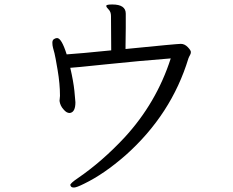

<svg xmlns="http://www.w3.org/2000/svg" viewBox="-20 -777 1040 858"><path d="M482 -757Q457 -757 455 -752V-750Q455 -745 465.5 -734.5Q476 -724 476 -705L477 -552Q339 -538 278 -534Q255 -607 235 -607Q229 -607 221.5 -602.5Q214 -598 214 -586Q214 -574 217 -563Q220 -552 223.5 -539Q227 -526 237.5 -464Q248 -402 248 -351V-348L246 -326Q249 -304 264 -288Q277 -272 291 -272L296 -273Q317 -279 317 -320Q317 -327 312.5 -370.5Q308 -414 294 -474Q305 -474 453.5 -489.5Q602 -505 743 -516Q679 -317 536 -162Q436 -55 328 19Q294 42 294 50Q294 51 297 56Q300 61 311 61Q322 61 356 44Q445 1 542 -84Q746 -266 822 -516Q825 -524 829 -530.5Q833 -537 833 -544.5Q833 -552 819 -566.5Q805 -581 788 -581Q771 -581 541 -558V-573L542 -652V-716Q542 -757 482 -757Z"/></svg>

Font: LXGW WenKai TC
Style: Regular
Weight: 400
Designer: LXGW / Fontworks Inc.
Foundry: LXGW / Fontworks Inc.
Version: Version 1.330